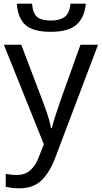

<svg xmlns="http://www.w3.org/2000/svg" viewBox="-20 -778 550 1038"><path d="M444 -758Q437 -683 393.5 -644.5Q350 -606 255 -606Q157 -606 116.5 -644Q76 -682 71 -758H153Q158 -704 181.5 -685.5Q205 -667 257 -667Q303 -667 329.5 -686.5Q356 -706 361 -758ZM1 -536H95L211 -231Q226 -191 238 -154.5Q250 -118 256 -85H260Q266 -110 279 -150.5Q292 -191 306 -232L415 -536H510L279 74Q251 150 206.5 195Q162 240 84 240Q60 240 42 237.5Q24 235 11 232V162Q22 164 37.5 166Q53 168 70 168Q116 168 144.5 142Q173 116 189 73L217 2Z"/></svg>

Font: Noto Sans
Style: Regular
Weight: 400
Designer: Monotype Design Team
Foundry: Monotype Imaging Inc.
Version: Version 2.007